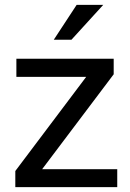

<svg xmlns="http://www.w3.org/2000/svg" viewBox="-20 -770 536 790"><path d="M153.3 -73.7H462.4V0H43V-66.4L334.5 -453.6H47.4V-528.3H447.8V-464.4ZM295.4 -750H404.8L273.9 -606.4H201.2Z"/></svg>

Font: APIMedia Roboto
Style: Regular
Weight: 400
Designer: Google
Version: Version 2.137; 2017